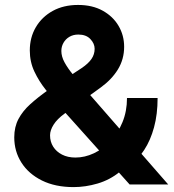

<svg xmlns="http://www.w3.org/2000/svg" viewBox="-20 -757 713 788"><path d="M282.2 10.9Q206.8 10.9 152.1 -16.2Q97.3 -43.4 67.9 -89.7Q38.5 -136 38.5 -193.4Q38.5 -236.1 55.9 -268.8Q73.2 -301.4 104 -329.2Q134.8 -357 174.4 -385.2L315.6 -477.9Q342.5 -496.1 355.4 -514.9Q368.4 -533.8 368.4 -556.8Q368.4 -578.2 350.9 -596.7Q333.5 -615.2 301.6 -615.2Q280.7 -615.2 265 -606Q249.3 -596.8 240.6 -581.4Q231.8 -566.1 231.8 -547.9Q231.8 -525.1 244.7 -501.4Q257.5 -477.6 278.9 -451.7Q300.3 -425.8 325.2 -395.5L670.3 0H511.9L224.8 -320.3Q196.4 -352.9 168.2 -388.1Q140 -423.3 121.2 -463.2Q102.3 -503.1 102.3 -550Q102.3 -603.1 127.1 -645.4Q151.9 -687.6 196.4 -712.2Q240.9 -736.7 300.4 -736.7Q359.1 -736.7 401.4 -713.2Q443.8 -689.7 466.6 -650.8Q489.5 -611.9 489.5 -565Q489.5 -514.2 464.1 -472.4Q438.7 -430.7 392.8 -397.5L244.3 -290.2Q214.6 -268.5 200 -245.4Q185.4 -222.4 185.4 -201.6Q185.4 -175.6 198.3 -155Q211.3 -134.4 234.8 -122.4Q258.2 -110.4 289.6 -110.4Q328 -110.4 365.5 -128Q402.9 -145.7 433.5 -178.2Q464.2 -210.6 482.7 -255.6Q501.2 -300.5 501.2 -354.7H626.8Q626.8 -288 612.2 -234.5Q597.7 -181 571.8 -141.5Q546 -102 512.5 -77Q501.7 -70.1 491.7 -64Q481.7 -57.9 471.1 -51.4Q430.8 -18.6 380.7 -3.8Q330.7 10.9 282.2 10.9Z"/></svg>

Font: Inter V
Style: 
Weight: 400
Designer: Rasmus Andersson
Foundry: rsms
Version: Version 4.000;git-a3f224843